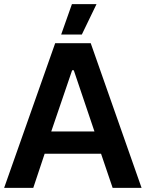

<svg xmlns="http://www.w3.org/2000/svg" viewBox="-22 -909 705 929"><path d="M445 -889H326L274 -742H374ZM-2 0H139L194 -165H467L523 0H663L417 -700H245ZM226 -273 327 -569H335L435 -273Z"/></svg>

Font: Fixel Display SemiBold
Style: Regular
Weight: 600
Designer: AlfaBravo + MacPaw
Foundry: Kyrylo Tkachov, Marchela Mozhyna, Serhii Makarenko, Maria Weinstein, Zakhar Kryvoshyya
Version: Version 1.211